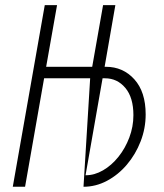

<svg xmlns="http://www.w3.org/2000/svg" viewBox="-20 -713 626 733"><path d="M28.8 0 150.9 -693.4H197.8L156.2 -458H332L373.5 -693.4H420.4L379.4 -458H384.3Q449.7 -458 492.9 -410.2Q536.1 -362.3 536.1 -276.4Q536.1 -222.7 516.8 -173.1Q497.6 -123.5 464.4 -84.5Q431.2 -45.4 388.4 -22.7Q345.7 0 298.8 0H298.3H298.8L324.2 -414.1H148.4L75.7 0ZM306.6 -43.9H307.6Q340.8 -43.9 373.3 -62.7Q405.8 -81.5 431.9 -114Q458 -146.5 473.6 -187.7Q489.3 -229 489.3 -273.4Q489.3 -340.8 458.5 -377.4Q427.7 -414.1 380.9 -414.1H371.6Z"/></svg>

Font: CaskaydiaCove NFP ExtraLight
Style: Italic
Weight: 200
Italic angle: -10°
Designer: Aaron Bell
Foundry: Saja Typeworks
Version: Version 2111.001; VTT 6.35;Nerd Fonts 3.1.1